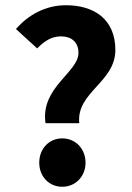

<svg xmlns="http://www.w3.org/2000/svg" viewBox="-20 -702 503 734"><path d="M154 -231H283C271 -350 421 -387 421 -511C421 -629 339 -682 232 -682C154 -682 88 -645 41 -591L122 -517C149 -544 176 -563 213 -563C253 -563 280 -541 280 -500C280 -425 134 -368 154 -231ZM218 12C269 12 307 -28 307 -80C307 -133 269 -173 218 -173C167 -173 130 -133 130 -80C130 -28 167 12 218 12Z"/></svg>

Font: Giro Sans Regular
Style: Bold
Weight: 700
Designer: Paul D. Hunt
Foundry: Adobe Systems Incorporated
Version: Version 1.000;PS 1.0;hotconv 1.0.88;makeotf.lib2.5.647800